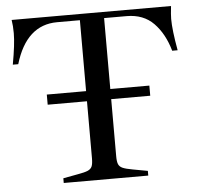

<svg xmlns="http://www.w3.org/2000/svg" viewBox="-50 -724 795 774"><g transform="rotate(-5 348.0 -336.5)"><path d="M666 -621Q666 -576 681 -493H659Q639 -563 597.5 -605.5Q556 -648 488 -648H397V-361H555V-320H397V-89Q397 -67 401.5 -56.5Q406 -46 418.5 -40.5Q431 -35 459 -30L519 -19V0H177V-19L236 -30Q265 -35 277.5 -40.5Q290 -46 294.5 -56.5Q299 -67 299 -89V-320H140V-361H299V-648H207Q82 -648 36 -493H14Q29 -575 29 -619Q29 -649 25 -673H670Q666 -637 666 -621Z"/></g></svg>

Font: Ibarra Real Nova
Style: Regular
Weight: 400
Designer: Jose Maria Ribagorda & Octavio Pardo
Foundry: Jose Maria Ribagorda
Version: Version 1.014